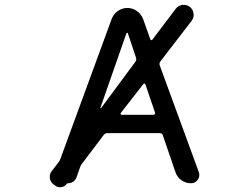

<svg xmlns="http://www.w3.org/2000/svg" viewBox="-20 -786 1040 800"><path d="M483.4 -315.4Q481.4 -312.5 482.9 -310.1Q484.4 -307.6 487.3 -307.6H619.1Q623 -307.6 625 -310.5Q627 -313.5 626 -316.4L585.9 -434.6Q585 -437.5 582 -438Q579.1 -438.5 577.1 -435.5ZM427.7 -231.4Q418 -231.4 412.1 -223.6L321.3 -103.5Q316.4 -96.7 313.5 -88.9L298.8 -46.9Q294.9 -36.1 285.2 -29.3Q275.4 -22.5 263.7 -22.5Q260.7 -22.5 258.8 -20.5L257.8 -19.5Q249 -7.8 234.4 -5.9Q232.4 -5.9 229.5 -5.9Q217.8 -5.9 209 -13.7L203.1 -17.6Q190.4 -27.3 187.5 -43.9Q187.5 -46.9 187.5 -49.8Q187.5 -63.5 196.3 -74.2L223.6 -109.4Q229.5 -117.2 232.4 -126L445.3 -707Q453.1 -727.5 471.2 -740.2Q489.3 -752.9 510.7 -752.9Q532.2 -752.9 550.3 -740.2Q568.4 -727.5 576.2 -707L606.4 -622.1Q607.4 -619.1 610.4 -618.7Q613.3 -618.2 615.2 -621.1L711.9 -749Q722.7 -762.7 739.3 -765.6Q743.2 -765.6 746.1 -765.6Q759.8 -765.6 770.5 -757.8Q784.2 -747.1 786.1 -730.5Q787.1 -726.6 787.1 -723.6Q787.1 -710.9 778.3 -699.2L648.4 -530.3Q642.6 -522.5 645.5 -513.7L808.6 -68.4Q810.5 -62.5 810.5 -56.6Q810.5 -45.9 803.7 -37.1Q793.9 -22.5 775.4 -22.5Q753.9 -22.5 735.8 -35.2Q717.8 -47.9 710.9 -69.3L658.2 -222.7Q655.3 -231.4 645.5 -231.4ZM512.7 -647.5Q511.7 -649.4 509.8 -649.4Q507.8 -649.4 506.8 -647.5L398.4 -336.9Q398.4 -335.9 399.4 -335.9Q399.4 -335 400.4 -335Q400.4 -335 401.4 -335.9L543.9 -528.3Q547.9 -533.2 547.9 -539.1Q547.9 -542 546.9 -544.9Z"/></svg>

Font: Rounded-X Mgen+ 2m regular
Style: Regular
Weight: 400
Designer: [Source Han Sans]
Ryoko NISHIZUKA  (kana & ideographs); Paul D. Hunt (Latin, Greek & Cyrillic); Wenlong ZHANG  (bopomofo
Version: Version 1.059.20150602